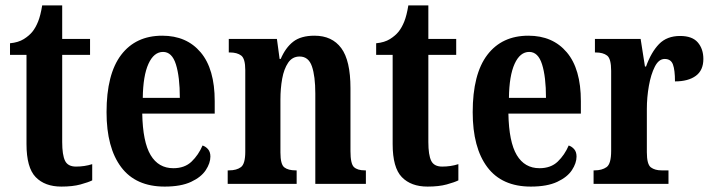

<svg xmlns="http://www.w3.org/2000/svg" viewBox="-20 -680 2633 710"><path d="M207 10Q146 10 112 -25Q78 -60 78 -147V-477H17V-520Q48 -523 68 -535.5Q88 -548 100 -563Q112 -578 121 -600.5Q130 -623 136 -660H210V-536H313V-477H210V-155Q210 -107 220.5 -85.5Q231 -64 261 -64Q293 -64 321 -73V-13Q307 -6 278 2Q249 10 207 10Z M589 10Q482 10 428 -62Q374 -134 374 -265Q374 -406 428 -477Q482 -548 580 -548Q670 -548 722 -486.5Q774 -425 774 -306V-260H506Q508 -155 537 -106.5Q566 -58 621 -58Q663 -58 688.5 -82.5Q714 -107 729 -142Q741 -138 749.5 -128Q758 -118 758 -101Q758 -77 741 -51Q724 -25 686.5 -7.5Q649 10 589 10ZM645 -318Q645 -396 630.5 -442Q616 -488 583 -488Q549 -488 529 -444Q509 -400 508 -318Z M822 0V-50H827Q855 -50 871 -62Q887 -74 887 -119V-421Q887 -463 872 -474.5Q857 -486 830 -486H826V-536H1004L1014 -462H1018Q1036 -504 1064.5 -526Q1093 -548 1143 -548Q1208 -548 1242 -502Q1276 -456 1276 -354V-121Q1276 -74 1289 -62Q1302 -50 1329 -50H1333V0H1146V-334Q1146 -398 1133.5 -434.5Q1121 -471 1088 -471Q1061 -471 1045.5 -448Q1030 -425 1023.5 -389Q1017 -353 1017 -312V-116Q1017 -72 1031.5 -61Q1046 -50 1073 -50H1077V0Z M1561 10Q1500 10 1466 -25Q1432 -60 1432 -147V-477H1371V-520Q1402 -523 1422 -535.5Q1442 -548 1454 -563Q1466 -578 1475 -600.5Q1484 -623 1490 -660H1564V-536H1667V-477H1564V-155Q1564 -107 1574.5 -85.5Q1585 -64 1615 -64Q1647 -64 1675 -73V-13Q1661 -6 1632 2Q1603 10 1561 10Z M1943 10Q1836 10 1782 -62Q1728 -134 1728 -265Q1728 -406 1782 -477Q1836 -548 1934 -548Q2024 -548 2076 -486.5Q2128 -425 2128 -306V-260H1860Q1862 -155 1891 -106.5Q1920 -58 1975 -58Q2017 -58 2042.5 -82.5Q2068 -107 2083 -142Q2095 -138 2103.5 -128Q2112 -118 2112 -101Q2112 -77 2095 -51Q2078 -25 2040.5 -7.5Q2003 10 1943 10ZM1999 -318Q1999 -396 1984.5 -442Q1970 -488 1937 -488Q1903 -488 1883 -444Q1863 -400 1862 -318Z M2175 0V-50H2179Q2206 -50 2223 -62Q2240 -74 2240 -122V-418Q2240 -463 2225 -474.5Q2210 -486 2183 -486H2180V-536H2349L2365 -434H2369Q2388 -487 2417 -517Q2446 -547 2495 -547Q2540 -547 2560.5 -523Q2581 -499 2581 -462Q2581 -420 2553 -399.5Q2525 -379 2476 -379Q2476 -421 2468.5 -441.5Q2461 -462 2438 -462Q2416 -462 2401.5 -433.5Q2387 -405 2379.5 -362.5Q2372 -320 2372 -277V-117Q2372 -72 2387 -61Q2402 -50 2426 -50H2452V0Z"/></svg>

Font: Noto Serif Ethiopic ExtraCondensed
Style: Bold
Weight: 700
Width: 2
Designer: Monotype Design Team
Foundry: Monotype Imaging Inc.
Version: Version 2.102; ttfautohint (v1.8.4.7-5d5b)